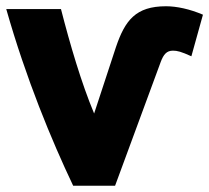

<svg xmlns="http://www.w3.org/2000/svg" viewBox="-35 -573 669 614"><path d="M266 -210 336 -423C365 -508 399 -553 496 -553C530 -553 572 -544 614 -526L577 -393C544 -408 532 -411 518 -411C498 -411 488 -399 479 -375L333 21H199C130 -124 48 -322 -15 -544H160C189 -431 225 -308 266 -210Z"/></svg>

Font: Repo ExtraBold
Style: Bold
Weight: 700
Designer: Stefan Peev
Foundry: Context Ltd
Version: Version 1.502